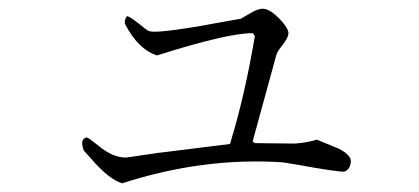

<svg xmlns="http://www.w3.org/2000/svg" viewBox="-20 -510 960 440"><path d="M260 -90Q231 -98 190 -145Q177 -159 172 -165Q162 -192 179 -195Q182 -195 207 -175Q240 -148 270 -149Q271 -149 338 -159Q342 -160 346 -160L507 -180Q541 -290 564 -427Q561 -434 558 -434Q501 -434 340 -383Q296 -397 266 -456Q266 -470 272 -473Q281 -470 308 -448Q318 -439 325 -438Q350 -433 514 -464Q525 -466 532 -467Q565 -487 571 -488Q577 -490 582 -490Q600 -490 626 -461Q641 -444 641 -434Q641 -423 623 -401Q615 -391 613 -383L559 -186L564 -182L656 -181Q684 -183 706 -190L757 -169Q786 -154 784 -138Q782 -122 770 -117Q763 -114 653 -134Q635 -137 628 -138Q446 -150 260 -90Z"/></svg>

Font: cwTeXKai
Style: Medium
Weight: 500
Version: Version 1.17